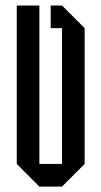

<svg xmlns="http://www.w3.org/2000/svg" viewBox="-20 -687 373 707"><path d="M291.7 -583.3V-83.3L208.3 0H125L41.7 -83.3V-666.7H125V-83.3H208.3V-583.3H166.7V-666.7H208.3Z"/></svg>

Font: Yulong
Style: Regular
Weight: 400
Designer: GGBotNet
Foundry: f0n7.com
Version: 1.00